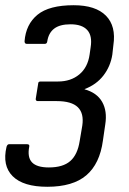

<svg xmlns="http://www.w3.org/2000/svg" viewBox="-29 -519 494 735"><path d="M152 196Q60 196 19.5 155.5Q-21 115 -4 43Q-1 33 6 33H74Q85 33 83 42Q75 83 93.5 102.5Q112 122 158 122Q212 122 240 97.5Q268 73 276 21L286 -38Q293 -85 269 -108.5Q245 -132 188 -132H115Q111 -132 109 -135Q107 -138 108 -142L117 -198Q117 -203 119.5 -205Q122 -207 126 -207H193Q242 -207 274.5 -234Q307 -261 314 -310L318 -338Q325 -382 305 -404Q285 -426 241 -426Q200 -426 178.5 -409.5Q157 -393 152 -361Q151 -351 142 -351H74Q65 -351 65 -361Q70 -426 114.5 -462.5Q159 -499 253 -499Q337 -499 376.5 -459Q416 -419 405 -346L401 -310Q394 -265 367 -230Q340 -195 295 -178V-177Q342 -164 362 -129Q382 -94 374 -43L365 19Q353 108 301.5 152Q250 196 152 196Z"/></svg>

Font: Sofia Sans Semi Condensed Medium
Style: Italic
Weight: 500
Italic angle: -9°
Version: Version 4.100